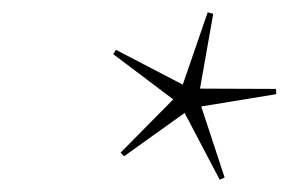

<svg xmlns="http://www.w3.org/2000/svg" viewBox="-20 -744 469 312"><path d="M345 -455.5 337 -452 280 -560.5 181.5 -490 176 -496 261.5 -582.5 164 -656 168.5 -663 277 -606.5 317.5 -724 326.5 -721.5 305 -600 428.5 -599.5 429 -591 307 -571Z"/></svg>

Font: Newsreader Display ExtraLight
Style: Italic
Weight: 275
Italic angle: -17°
Designer: Hugues Gentile
Foundry: Production Type
Version: Version 1.001